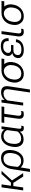

<svg xmlns="http://www.w3.org/2000/svg" viewBox="1954 -2542 752 4701"><g transform="rotate(-90 2330.5 -191.0)"><path d="M20 0H92L126 -241H204L359 0H443L264 -274L500 -530H419L211 -300H134L167 -530H94Z M472 165H545L583 -65C617 -9 693 10 754 10C903 10 986 -128 1004 -261L1006 -278C1016 -353 1006 -414 975 -466C943 -518 888 -542 810 -542C649 -542 560 -422 540 -272ZM739 -50C699 -50 668 -59 642 -79C616 -98 601 -118 595 -141L613 -281C629 -393 674 -482 800 -482C852 -482 889 -464 912 -426C934 -389 941 -340 932 -277L930 -259C914 -150 863 -50 739 -50Z M1265 10C1346 10 1407 -14 1458 -78H1459C1458 -47 1464 -25 1477 -9C1490 7 1510 15 1539 16C1561 16 1582 12 1594 7L1603 -51C1592 -47 1579 -43 1568 -43C1553 -43 1542 -48 1536 -58C1529 -67 1528 -84 1531 -110L1589 -530H1522L1510 -458H1508C1477 -518 1408 -540 1344 -540C1193 -540 1111 -409 1090 -273L1087 -257C1074 -178 1085 -115 1116 -65C1148 -15 1198 10 1265 10ZM1294 -50C1238 -50 1200 -69 1181 -107C1161 -144 1153 -194 1161 -255L1164 -279C1174 -385 1234 -481 1351 -481C1410 -481 1477 -452 1496 -391L1463 -141C1428 -84 1360 -50 1294 -50Z M1673 -463H1822L1777 -138C1769 -84 1775 -46 1793 -22C1811 3 1840 15 1878 15C1893 15 1908 14 1923 11C1937 9 1948 6 1955 3L1964 -55C1946 -48 1929 -44 1909 -44C1884 -44 1867 -52 1857 -67C1847 -82 1844 -107 1850 -141L1895 -463H2065L2075 -530H1683Z M2417 165H2490L2568 -349C2578 -419 2569 -469 2541 -498C2514 -527 2474 -541 2422 -541C2347 -541 2280 -512 2231 -455L2239 -531H2171L2097 0H2169L2223 -386C2259 -442 2319 -481 2387 -481C2428 -481 2457 -471 2476 -451C2495 -431 2501 -398 2494 -351Z M2873 15C3026 15 3139 -103 3158 -250L3161 -265C3168 -316 3163 -361 3147 -403C3137 -426 3126 -447 3112 -463H3238L3247 -531H2955C2797 -531 2684 -417 2664 -264L2662 -248C2651 -175 2665 -115 2704 -63C2742 -11 2797 15 2873 15ZM2882 -46C2824 -46 2785 -64 2760 -103C2736 -141 2728 -187 2735 -242L2737 -254C2746 -323 2770 -377 2811 -415C2851 -455 2899 -475 2953 -474C2996 -470 3031 -448 3057 -410C3084 -371 3094 -324 3086 -269L3084 -247C3067 -137 3002 -46 2882 -46Z M3458 15C3587 15 3701 -38 3721 -177H3650C3634 -76 3567 -44 3471 -44C3434 -44 3389 -46 3360 -71C3338 -89 3331 -113 3335 -143C3339 -174 3350 -198 3372 -214C3391 -231 3418 -239 3453 -239H3575L3583 -297H3465C3437 -297 3418 -305 3403 -320C3389 -336 3384 -355 3387 -382C3392 -410 3406 -435 3432 -456C3457 -479 3494 -489 3548 -489C3643 -489 3684 -441 3675 -356H3744C3752 -406 3740 -451 3710 -490C3680 -528 3628 -547 3555 -547C3446 -547 3333 -506 3313 -386C3309 -352 3315 -324 3333 -302C3345 -286 3363 -274 3385 -267C3316 -254 3271 -213 3260 -142C3254 -96 3268 -60 3303 -30C3338 1 3388 15 3458 15Z M3899 15C3928 15 3955 9 3971 3L3979 -55C3961 -48 3943 -44 3924 -44C3899 -44 3883 -52 3874 -67C3863 -82 3860 -107 3866 -141L3919 -530H3847L3793 -141C3784 -87 3792 -48 3811 -23C3831 3 3860 15 3899 15Z M4284 15C4437 15 4550 -103 4569 -250L4572 -265C4579 -316 4574 -361 4558 -403C4548 -426 4537 -447 4523 -463H4649L4658 -531H4366C4208 -531 4095 -417 4075 -264L4073 -248C4062 -175 4076 -115 4115 -63C4153 -11 4208 15 4284 15ZM4293 -46C4235 -46 4196 -64 4171 -103C4147 -141 4139 -187 4146 -242L4148 -254C4157 -323 4181 -377 4222 -415C4262 -455 4310 -475 4364 -474C4407 -470 4442 -448 4468 -410C4495 -371 4505 -324 4497 -269L4495 -247C4478 -137 4413 -46 4293 -46Z"/></g></svg>

Font: Cheyenne Sans Light
Style: Italic
Weight: 300
Italic angle: -8.13011°
Designer: The Public Sans project authors (U.S. Web Design System), Libre Franklin designed by Pablo Impallari and Rodrigo Fuenzal
Foundry: The Cheyenne Sans Project Authors
Version: Version 2.007